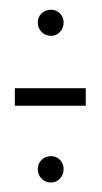

<svg xmlns="http://www.w3.org/2000/svg" viewBox="-20 -438 210 394"><path d="M10.5 -221H156V-257H10.5ZM85 -63.5Q95.5 -63.5 103 -71.5Q110.5 -79.5 110.5 -91Q110.5 -102 103.2 -109.8Q96 -117.5 85 -117.5Q73 -117.5 65.2 -109.8Q57.5 -102 57.5 -91Q57.5 -79.5 65.2 -71.5Q73 -63.5 85 -63.5ZM85 -364.5Q95.5 -364.5 103 -372.2Q110.5 -380 110.5 -392Q110.5 -403 103 -410.5Q95.5 -418 85 -418Q73 -418 65.2 -410.5Q57.5 -403 57.5 -392Q57.5 -380.5 65.2 -372.5Q73 -364.5 85 -364.5Z"/></svg>

Font: Anybody UltraCondensed Light
Style: Regular
Weight: 300
Width: 1
Version: Version 1.113;gftools[0.9.25]